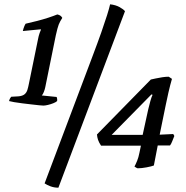

<svg xmlns="http://www.w3.org/2000/svg" viewBox="-20 -775 864 891"><path d="M181 -285Q177 -285 161.5 -286.5Q146 -288 125.5 -290.5Q105 -293 83.5 -295.5Q62 -298 45.5 -301Q29 -304 22 -306Q24 -314 27 -319Q30 -324 32 -326L67 -328Q85 -330 94 -337.5Q103 -345 107 -357.5Q111 -370 114 -386L156 -591Q159 -608 164 -622Q169 -636 170 -637L169 -639L86 -631Q88 -641 92 -651Q96 -661 99 -665Q126 -671 153 -678Q180 -685 204.5 -693Q229 -701 246 -708Q255 -706 260.5 -702Q266 -698 269 -692Q258 -675 252.5 -661Q247 -647 239 -611L190 -370Q188 -360 183.5 -348.5Q179 -337 174 -332L243 -325Q244 -323 245 -317Q246 -311 245 -306Q240 -301 227.5 -296Q215 -291 202 -288Q189 -285 181 -285ZM251 96Q231 96 214 89.5Q197 83 187 76L409 -513Q434 -579 450.5 -626Q467 -673 477 -705Q487 -737 491 -755Q517 -752 535 -742Q553 -732 560 -723ZM619 6Q617 6 612 3Q607 0 604 -2Q610 -13 616.5 -29Q623 -45 627 -66L634 -99H449Q439 -114 435 -126Q431 -138 430 -151L680 -406Q689 -408 703 -411Q717 -414 733 -416.5Q749 -419 763 -419L778 -409Q774 -394 770 -380Q766 -366 761.5 -345Q757 -324 749 -287L721 -150L784 -153L789 -144Q785 -134 779.5 -120Q774 -106 769 -100H712L694 -7Q684 -3 660.5 1.5Q637 6 619 6ZM498 -149H642L668 -268Q672 -285 677.5 -305Q683 -325 688 -335L683 -337Z"/></svg>

Font: Texturina Medium 12pt Medium
Style: Italic
Weight: 500
Italic angle: -11°
Version: Version 1.002